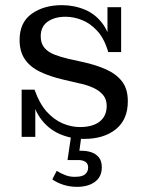

<svg xmlns="http://www.w3.org/2000/svg" viewBox="-20 -531 566 745"><path d="M306 8Q254 8 209.5 -12Q165 -32 135.5 -74Q106 -116 98 -183H114Q133 -129 161.5 -97.5Q190 -66 223.5 -52Q257 -38 290 -38Q340 -38 367 -59.5Q394 -81 394 -120Q394 -146 379.5 -163Q365 -180 340.5 -191Q316 -202 286 -208L226 -222Q174 -234 135.5 -252.5Q97 -271 76.5 -301Q56 -331 56 -376Q56 -444 103 -477.5Q150 -511 220 -511Q268 -511 310.5 -493Q353 -475 381 -435Q409 -395 415 -329H400Q385 -381 357.5 -411Q330 -441 297.5 -453.5Q265 -466 235 -466Q192 -466 165 -447Q138 -428 138 -390Q138 -363 152 -346Q166 -329 190.5 -319.5Q215 -310 244 -303L303 -290Q353 -279 392 -261.5Q431 -244 453.5 -215Q476 -186 476 -138Q476 -67 429.5 -29.5Q383 8 306 8ZM64 0V-183H98L117 -153V0ZM415 -329 397 -359V-503H450V-329ZM279 194Q251 194 226 186Q201 178 183 165L200 132Q216 142 234.5 149Q253 156 273 155Q299 155 310.5 145Q322 135 322 119Q322 104 311.5 97Q301 90 284 90H242L256 -5H296L288 54H298Q316 54 333.5 59.5Q351 65 363 79Q375 93 375 118Q375 155 348.5 174.5Q322 194 279 194Z"/></svg>

Font: Montagu Slab
Style: Bold
Weight: 700
Designer: Florian Karsten
Foundry: Florian Karsten
Version: Version 1.000